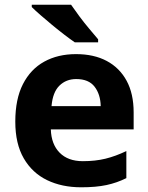

<svg xmlns="http://www.w3.org/2000/svg" viewBox="-20 -786 631 816"><path d="M303 -556Q379 -556 433.5 -527Q488 -498 518 -443Q548 -388 548 -308V-236H196Q198 -173 233.5 -137Q269 -101 332 -101Q385 -101 428 -111.5Q471 -122 517 -144V-29Q477 -9 432.5 0.5Q388 10 325 10Q243 10 180 -20.5Q117 -51 81 -113Q45 -175 45 -269Q45 -365 77.5 -428.5Q110 -492 168 -524Q226 -556 303 -556ZM304 -450Q261 -450 232.5 -422Q204 -394 199 -335H408Q407 -385 382 -417.5Q357 -450 304 -450ZM282 -766Q297 -744 317.5 -716.5Q338 -689 359.5 -663.5Q381 -638 397 -619V-606H298Q279 -619 253.5 -638.5Q228 -658 201.5 -680Q175 -702 152 -722Q129 -742 115 -756V-766Z"/></svg>

Font: Noto Naskh Arabic
Style: Regular
Weight: 400
Designer: Monotype Design Team, David Williams, Mohamad Dakak and Nizar Qandah
Foundry: Monotype Imaging Inc.
Version: Version 2.013